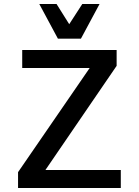

<svg xmlns="http://www.w3.org/2000/svg" viewBox="-20 -948 700 968"><path d="M589 -91V0H71V-80L432 -605H92V-696H568V-616L209 -91ZM265 -928 329 -826 395 -928H482L388 -753H272L178 -928Z"/></svg>

Font: Amiko SemiBold
Style: Regular
Weight: 600
Designer: Pablo Impallari, Rodrigo Fuenzalida, Andres Torresi
Foundry: Impallari Type
Version: Version 1.001; ttfautohint (v1.3)